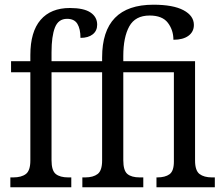

<svg xmlns="http://www.w3.org/2000/svg" viewBox="-20 -796 945 816"><path d="M24 -42H36Q71 -42 90 -56.5Q109 -71 109 -114V-489H27V-536H109V-562Q109 -661 152.5 -711.5Q196 -762 277 -762Q336 -762 364.5 -743Q393 -724 393 -691Q393 -665 374 -650Q355 -635 322 -635Q322 -673 309 -694.5Q296 -716 265 -716Q228 -716 213.5 -679Q199 -642 199 -574V-536H414V-552Q414 -776 632 -776Q716 -776 760 -752.5Q804 -729 804 -690Q804 -661 781 -644Q758 -627 717 -627Q717 -668 693.5 -699Q670 -730 616 -730Q555 -730 529.5 -684Q504 -638 504 -558V-536H809V-114Q809 -71 828 -56.5Q847 -42 881 -42H893V0H645V-42H648Q682 -42 700.5 -55.5Q719 -69 719 -109V-489H504V-115Q504 -71 521.5 -56.5Q539 -42 574 -42H589V0H330V-42H342Q376 -42 395 -56.5Q414 -71 414 -114V-489H199V-115Q199 -71 217 -56.5Q235 -42 270 -42H283V0H24Z"/></svg>

Font: Noto Serif Narrow
Style: Regular
Weight: 400
Width: 4
Designer: Monotype Design Team
Foundry: Monotype Imaging Inc.
Version: Version 1.001